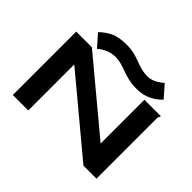

<svg xmlns="http://www.w3.org/2000/svg" viewBox="-167 -1071 1334 1334"><g transform="rotate(45 500.0 -403.5)"><path d="M86 -623H240L756 -193V-623H917V-616Q911 -610 909.5 -603Q908 -596 908 -579V0H780L238 -452V0H86ZM773 -806 850 -718Q815 -681 769.5 -659.5Q724 -638 664 -638Q619 -638 584.5 -646Q550 -654 520.5 -665Q491 -676 462.5 -684Q434 -692 400 -692Q366 -692 331 -677Q296 -662 273 -640L196 -727Q225 -758 271.5 -782.5Q318 -807 396 -807Q440 -807 473 -799Q506 -791 534 -780Q562 -769 591 -761Q620 -753 656 -753Q688 -753 718.5 -768.5Q749 -784 773 -806Z"/></g></svg>

Font: Inconsolata UltraExpanded Black
Style: Regular
Weight: 900
Width: 9
Monospace: yes
Designer: Raph Levien, Cyreal, Brenton Simpson
Foundry: Raph Levien, Cyreal, Google
Version: Version 3.001; ttfautohint (v1.8.2.53-6de2)